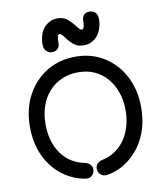

<svg xmlns="http://www.w3.org/2000/svg" viewBox="-99 -1009 929 1091"><g transform="rotate(-10 366.0 -463.0)"><path d="M300 2Q325 7 339.5 -4Q354 -15 357.5 -32.5Q361 -50 351 -65.5Q341 -81 316 -86Q293 -91 274.5 -98.5Q256 -106 236 -119Q204 -141 181 -174.5Q158 -208 146.5 -250.5Q135 -293 135 -341Q135 -398 151.5 -445.5Q168 -493 199 -527.5Q230 -562 273 -581Q316 -600 368 -600Q420 -600 462 -581Q504 -562 534 -527Q564 -492 580.5 -445Q597 -398 597 -341Q597 -294 585.5 -252.5Q574 -211 552.5 -178Q531 -145 500 -122Q481 -108 461.5 -99.5Q442 -91 419 -86Q394 -81 384.5 -65.5Q375 -50 378.5 -32.5Q382 -15 397 -4Q412 7 437 2Q469 -4 497.5 -16.5Q526 -29 554 -50Q595 -81 625 -124.5Q655 -168 671 -223Q687 -278 687 -341Q687 -443 646 -521.5Q605 -600 533 -645Q461 -690 368 -690Q275 -690 202 -645.5Q129 -601 87 -522Q45 -443 45 -341Q45 -276 62 -219.5Q79 -163 111 -119Q143 -75 186 -45Q213 -27 240.5 -15.5Q268 -4 300 2ZM538 -877Q538 -903 524.5 -915.5Q511 -928 493 -928.5Q475 -929 461.5 -918Q448 -907 448 -884Q448 -866 446 -855Q444 -844 440.5 -839.5Q437 -835 431 -835Q427 -835 422.5 -838.5Q418 -842 413.5 -847.5Q409 -853 404 -859.5Q399 -866 394 -872Q381 -889 359.5 -905.5Q338 -922 305 -922Q281 -922 261 -912Q241 -902 226.5 -884.5Q212 -867 204.5 -843Q197 -819 197 -790Q197 -765 210.5 -752Q224 -739 241.5 -738Q259 -737 272.5 -747Q286 -757 287 -777Q288 -797 289 -809Q290 -821 293.5 -826.5Q297 -832 302 -832Q307 -832 312 -828Q317 -824 322.5 -817.5Q328 -811 334 -802Q351 -779 372.5 -762Q394 -745 428 -745Q453 -745 473 -755Q493 -765 507.5 -783Q522 -801 530 -825Q538 -849 538 -877Z"/></g></svg>

Font: Tilt Neon
Style: Regular
Weight: 400
Designer: Andy Clymer
Foundry: Andy Clymer
Version: Version 1.000